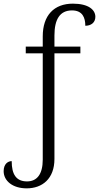

<svg xmlns="http://www.w3.org/2000/svg" viewBox="-26 -791 542 1051"><path d="M120 240C205 240 272 188 272 79V-499H414V-536H272V-597C272 -684 301 -734 368 -734C426 -734 441 -694 441 -650C472 -650 496 -667 496 -699C496 -737 459 -771 373 -771C270 -771 208 -707 208 -592V-536H115V-499H208V83C208 163 176 202 122 202C63 202 38 164 38 91C18 91 -6 106 -6 146C-6 199 43 240 120 240Z"/></svg>

Font: Noto Serif Light
Style: Regular
Weight: 300
Designer: Monotype Design Team
Foundry: Monotype Imaging Inc.
Version: Version 2.013